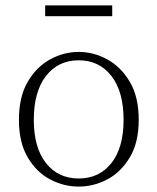

<svg xmlns="http://www.w3.org/2000/svg" viewBox="-20 -677 582 710"><path d="M271 13Q216 13 165.5 -13.5Q115 -40 82.5 -95Q50 -150 50 -234Q50 -319 82.5 -374.5Q115 -430 165.5 -457.5Q216 -485 271 -485Q326 -485 376.5 -457.5Q427 -430 460 -374.5Q493 -319 493 -234Q493 -150 460 -95Q427 -40 376.5 -13.5Q326 13 271 13ZM271 -17Q347 -17 392 -74Q437 -131 437 -234Q437 -338 392 -396Q347 -454 271 -454Q195 -454 150 -396Q105 -338 105 -234Q105 -131 150 -74Q195 -17 271 -17ZM147 -617V-657H395V-617Z"/></svg>

Font: Source Serif Pro Light
Style: Regular
Weight: 300
Designer: Frank Grießhammer
Foundry: Adobe Systems Incorporated
Version: Version 3.001;hotconv 1.0.111;makeotfexe 2.5.65597